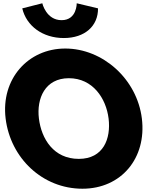

<svg xmlns="http://www.w3.org/2000/svg" viewBox="-20 -1136 1001 1171"><path d="M448 -1116C448 -1116 449.6 -1013 355.6 -1013C261.6 -1013 238 -1116 238 -1116L115.8 -1085C140.9 -978 240 -904 369 -904C498 -904 578.9 -978 577.8 -1085ZM14.3 -413C43.9 -172 238.8 15 482.8 15C719.8 15 874.9 -172 845.3 -413C815.7 -654 606.9 -840 377.9 -840C150.9 -840 -15.3 -654 14.3 -413ZM217.3 -413C202.2 -536 255.1 -659 400.1 -659C546.1 -659 627.2 -536 642.3 -413C657.4 -290 610.5 -167 460.5 -167C306.5 -167 232.4 -290 217.3 -413Z"/></svg>

Font: Hussar
Style: BdOpOblOne
Weight: 700
Foundry: Cannot Into Space Fonts
Version: Version 2.00